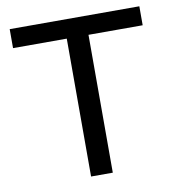

<svg xmlns="http://www.w3.org/2000/svg" viewBox="-78 -757 762 827"><g transform="rotate(-10 303.0 -343.0)"><path d="M254 0V-603H19V-686H586V-603H349V0Z"/></g></svg>

Font: Archivo SemiBold
Style: Regular
Weight: 400
Version: Version 2.001